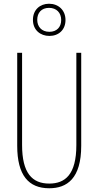

<svg xmlns="http://www.w3.org/2000/svg" viewBox="-20 -996 526 1026"><path d="M244 -804C294 -804 330 -837 330 -889C330 -942 292 -976 242 -976C194 -976 156 -944 156 -890C156 -835 196 -804 244 -804ZM244 -826C201 -826 179 -855 179 -890C179 -927 201 -954 242 -954C282 -954 307 -928 307 -889C307 -851 283 -826 244 -826ZM414 -217V-714H388V-221C388 -63 328 -15 243 -15C152 -15 98 -71 98 -221V-714H72V-217C72 -59 133 10 243 10C338 10 414 -42 414 -217Z"/></svg>

Font: Noto Sans Kannada ExtraCondensed Thin
Style: Regular
Weight: 100
Width: 2
Designer: Jelle Bosma - Monotype Design Team
Foundry: Monotype Imaging Inc.
Version: Version 2.005